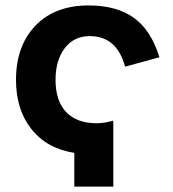

<svg xmlns="http://www.w3.org/2000/svg" viewBox="-20 -689 640 709"><path d="M254.4 0V-124.5Q152.8 -140.6 95.9 -212.4Q39.1 -284.2 39.1 -394Q39.1 -519.5 110.8 -594.2Q182.6 -668.9 307.1 -668.9Q410.2 -668.9 473.9 -623.5Q537.6 -578.1 568.8 -477.5L441.9 -442.9Q411.6 -555.7 311 -555.7Q253.4 -555.7 219.2 -511.2Q185.1 -466.8 185.1 -394Q185.1 -316.4 224.4 -275.1Q263.7 -233.9 336.9 -233.9Q366.7 -233.9 398.4 -243.7V0Z"/></svg>

Font: Liberation Mono
Style: Bold
Weight: 700
Monospace: yes
Designer: Steve Matteson
Foundry: Ascender Corporation
Version: Version 2.1.5